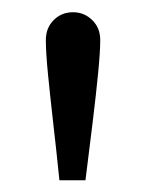

<svg xmlns="http://www.w3.org/2000/svg" viewBox="-20 -780 240 317"><path d="M78.1 -482.4Q72.8 -534.2 67.6 -579.1Q62.5 -624 59.1 -658.7Q55.7 -693.4 55.7 -713.9Q55.7 -733.9 68.6 -746.8Q81.5 -759.8 100.6 -759.8Q119.1 -759.8 132.3 -746.8Q145.5 -733.9 145.5 -713.9Q145.5 -695.3 142.1 -660.2Q138.7 -625 133.1 -579.1Q127.4 -533.2 121.1 -482.4Z"/></svg>

Font: Reddit Sans Condensed
Style: Regular
Weight: 400
Designer: Stephen Hutchings
Foundry: Reddit
Version: Version 1.014